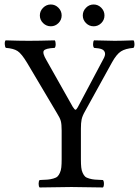

<svg xmlns="http://www.w3.org/2000/svg" viewBox="-20 -825 615 847"><path d="M336.9 -122.1Q336.9 -100.6 338.4 -86.7Q339.8 -72.8 344.7 -62.3Q349.6 -51.8 355.2 -46.4Q360.8 -41 373.5 -37.4Q386.2 -33.7 398.7 -32.7Q411.1 -31.7 434.1 -30.8Q438.5 -26.4 438.5 -14.4Q438.5 -2.4 434.1 2Q334.5 0 294.9 0Q252.4 0 154.8 2Q150.4 -2.4 150.4 -14.4Q150.4 -26.4 154.8 -30.8Q177.7 -31.7 190.2 -32.7Q202.6 -33.7 215.3 -37.4Q228 -41 233.6 -46.4Q239.3 -51.8 244.1 -62.3Q249 -72.8 250.5 -86.7Q252 -100.6 252 -122.1V-249Q252 -276.9 248.3 -290.8Q244.6 -304.7 231 -326.2L100.1 -546.9Q75.2 -588.4 57.4 -599.9Q39.6 -611.3 5.9 -613.8Q1.5 -618.2 1 -630.4Q0.5 -642.6 4.9 -647Q64.5 -645 106.9 -645Q148.9 -645 221.2 -647Q225.6 -642.6 225.6 -630.4Q225.6 -618.2 221.2 -613.8Q179.7 -611.8 173.1 -601.1Q166.5 -590.3 185.1 -559.1L300.8 -354Q309.1 -340.8 313 -340.8Q316.9 -340.8 323.2 -352.1L434.1 -561Q445.8 -580.6 443.1 -591.8Q440.4 -603 429.4 -607.7Q418.5 -612.3 395 -613.8Q390.6 -618.2 390.6 -630.4Q390.6 -642.6 395 -647Q459.5 -645 485.8 -645Q513.2 -645 568.8 -647Q573.2 -642.6 573.2 -630.4Q573.2 -618.2 568.8 -613.8Q533.2 -610.8 513.7 -598.4Q494.1 -585.9 474.1 -549.8L355 -334Q343.3 -313.5 340.1 -298.3Q336.9 -283.2 336.9 -257.8ZM359.4 -723.1Q345.2 -737.3 345.2 -756.8Q345.2 -776.4 359.4 -790.8Q373.5 -805.2 393.1 -805.2Q412.6 -805.2 426.8 -790.8Q440.9 -776.4 440.9 -756.8Q440.9 -737.3 426.8 -723.1Q412.6 -709 393.1 -709Q373.5 -709 359.4 -723.1ZM170.2 -723.1Q155.8 -737.3 155.8 -756.8Q155.8 -776.4 170.2 -790.8Q184.6 -805.2 204.1 -805.2Q223.6 -805.2 237.8 -790.8Q252 -776.4 252 -756.8Q252 -737.3 237.8 -723.1Q223.6 -709 204.1 -709Q184.6 -709 170.2 -723.1Z"/></svg>

Font: Common Serif
Style: Regular
Weight: 400
Designer: Philipp H. Poll, Khaled Hosny
Foundry: Stefan Peev, Context Ltd.
Version: Version 1.026